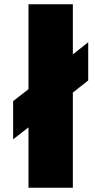

<svg xmlns="http://www.w3.org/2000/svg" viewBox="-20 -880 446 900"><path d="M113.5 0V-283L41.5 -227V-406L113.5 -462V-860H321.5V-625L393.5 -682V-503L321.5 -446V0Z"/></svg>

Font: Spartan Thin Black
Style: Regular
Weight: 900
Version: Version 1.004